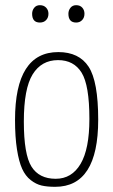

<svg xmlns="http://www.w3.org/2000/svg" viewBox="-20 -711 437 741"><path d="M104 -658Q104 -671 112 -681Q120 -691 134 -691Q149 -691 158 -681.5Q167 -672 167 -658Q167 -643 158 -633.5Q149 -624 134 -624Q104 -624 104 -658ZM244 -658Q244 -671 252 -681Q260 -691 274 -691Q289 -691 297.5 -681.5Q306 -672 306 -658Q306 -643 297 -633.5Q288 -624 274 -624Q244 -624 244 -658ZM38 -248Q38 -510 205 -510Q285 -510 322 -453.5Q359 -397 359 -249Q359 10 193 10Q162 10 140.5 5Q119 0 98.5 -16Q78 -32 65.5 -59.5Q53 -87 45.5 -134.5Q38 -182 38 -248ZM195 -21Q257 -21 291 -78.5Q325 -136 325 -252Q325 -382 295 -430.5Q265 -479 204 -479Q140 -479 106 -424Q72 -369 72 -242Q72 -115 101.5 -68Q131 -21 195 -21Z"/></svg>

Font: Yanone Kaffeesatz Thin
Style: Regular
Weight: 250
Designer: Yanone (Cyrillic: Daniel Pouzeot)
Foundry: Yanone
Version: Version 1.003;PS 001.003;hotconv 1.0.88;makeotf.lib2.5.64775